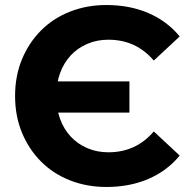

<svg xmlns="http://www.w3.org/2000/svg" viewBox="-20 -732 755 764"><path d="M495 -408V-284H149V-408ZM403 12Q325 12 258 -14.5Q191 -41 142.5 -90Q94 -139 67 -205Q40 -271 40 -350Q40 -429 67 -495Q94 -561 142.5 -610Q191 -659 258 -685.5Q325 -712 403 -712Q496 -712 570.5 -680Q645 -648 695 -587L592 -491Q556 -533 511 -553.5Q466 -574 411 -574Q366 -574 327.5 -557.5Q289 -541 261.5 -511.5Q234 -482 219 -441Q204 -400 204 -350Q204 -300 219 -259Q234 -218 261.5 -188.5Q289 -159 327.5 -142.5Q366 -126 411 -126Q466 -126 511 -146.5Q556 -167 592 -209L695 -113Q645 -52 570.5 -20Q496 12 403 12Z"/></svg>

Font: MOST Montserrat
Style: Bold
Weight: 700
Designer: Julieta Ulanovsky
Foundry: Julieta Ulanovsky
Version: Version 8.000;March 11, 2024;FontCreator 15.0.0.2926 64-bit